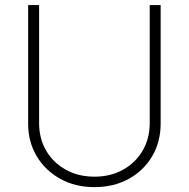

<svg xmlns="http://www.w3.org/2000/svg" viewBox="-20 -748 766 779"><path d="M363.3 11.2Q285.2 11.2 224.4 -22.5Q163.6 -56.2 128.9 -114.3Q94.2 -172.4 94.2 -246.6V-727.5H138.7V-248.5Q138.7 -186 167.2 -137Q195.8 -87.9 246.6 -59.6Q297.4 -31.2 363.3 -31.2Q429.2 -31.2 479.7 -59.6Q530.3 -87.9 558.8 -137Q587.4 -186 587.4 -248.5V-727.5H631.8V-246.6Q631.8 -172.4 597.4 -114Q563 -55.7 502.2 -22.2Q441.4 11.2 363.3 11.2Z"/></svg>

Font: Inter Extra Light
Style: Regular
Weight: 200
Designer: Rasmus Andersson
Foundry: rsms
Version: Version 4.000;git-3c8e0fc